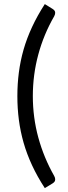

<svg xmlns="http://www.w3.org/2000/svg" viewBox="-20 -796 340 962"><path d="M251.5 85.5Q254.5 91 255.5 95Q256.5 99 256.5 103Q256.5 110 253 114.5Q249.5 119 244 122.5L204.5 146.5Q167 89 140.8 32.5Q114.5 -24 98.2 -81Q82 -138 74.5 -195.8Q67 -253.5 67 -314.5Q67 -375 74.5 -433Q82 -491 98.2 -547.8Q114.5 -604.5 140.8 -661Q167 -717.5 204.5 -775.5L244 -751Q249.5 -747.5 253 -743Q256.5 -738.5 256.5 -731.5Q256.5 -724 251.5 -714.5Q199 -623.5 171.8 -522.5Q144.5 -421.5 144.5 -314.5Q144.5 -207.5 172 -106.8Q199.5 -6 251.5 85.5Z"/></svg>

Font: LatoCHI
Style: Regular
Weight: 400
Designer: Lukasz Dziedzic
Foundry: tyPoland Lukasz Dziedzic
Version: Version 1.104